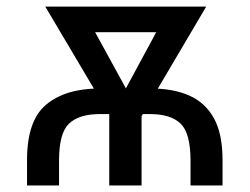

<svg xmlns="http://www.w3.org/2000/svg" viewBox="-20 -566 762 586"><path d="M160.2 0H62.5V-78.1Q62.5 -197.8 120.8 -246.6Q179.2 -295.4 282.2 -295.9H440.4Q508.8 -295.9 557.6 -274.4Q606.4 -252.9 632.8 -205.3Q659.2 -157.7 659.2 -78.1V0H561.5V-78.1Q561 -160.2 531.2 -188.7Q501.5 -217.3 440.4 -217.8H282.2Q220.7 -217.3 190.7 -188.7Q160.6 -160.2 160.2 -78.1ZM540 -545.9V-467.8H206.1V-545.9ZM334 -240.2 499 -545.9H609.4L407.2 -203.1H349.6ZM227.5 -545.9 396.5 -237.3 378.9 -203.1H321.3L118.2 -545.9ZM412.1 -284.2V0H313.5V-284.2Z"/></svg>

Font: Inter V
Style: 
Weight: 400
Designer: Rasmus Andersson
Foundry: rsms
Version: Version 4.000;git-a3f224843